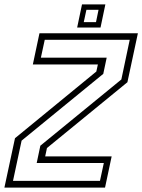

<svg xmlns="http://www.w3.org/2000/svg" viewBox="-42 -851 646 871"><path d="M17 -30.5H411.5L429 -111.5H124.5L141 -190L508.5 -490.5L546.5 -670.5H161L143.5 -589.5H442L426.5 -516L56 -213ZM-22 0 26 -224 395 -526.5 402 -558.5H107L137 -700H583.5L536 -478L171 -179.5L163 -141.5H464.5L434.5 0ZM308 -726 330 -831H436L414 -726ZM338 -750.5H393.5L405 -806.5H350Z"/></svg>

Font: Tourney Thin Light
Style: Italic
Weight: 300
Italic angle: -12°
Version: Version 1.015